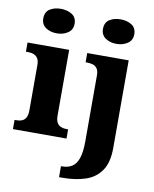

<svg xmlns="http://www.w3.org/2000/svg" viewBox="-106 -853 940 1172"><g transform="rotate(10 364.5 -267.0)"><path d="M14 0V-57H26Q46 -57 61 -63.5Q76 -70 84.5 -86Q93 -102 93 -130V-412Q93 -438 84 -452Q75 -466 60 -472.5Q45 -479 26 -479H10V-536H268V-128Q268 -101 276.5 -85.5Q285 -70 300.5 -63.5Q316 -57 334 -57H346V0ZM176 -622Q135 -622 107 -641.5Q79 -661 79 -698Q79 -738 107 -756Q135 -774 176 -774Q215 -774 244 -756Q273 -738 273 -698Q273 -661 244 -641.5Q215 -622 176 -622ZM342 240V172H349Q385 172 410.5 156Q436 140 449 101.5Q462 63 462 -4V-413Q462 -441 451 -455.5Q440 -470 422.5 -474.5Q405 -479 384 -479H380V-536H637V8Q637 97 602 148Q567 199 505 219.5Q443 240 364 240ZM546 -622Q505 -622 477 -641.5Q449 -661 449 -698Q449 -738 477 -756Q505 -774 546 -774Q585 -774 614 -756Q643 -738 643 -698Q643 -661 614 -641.5Q585 -622 546 -622Z"/></g></svg>

Font: Noto Serif Ethiopic ExtraBold
Style: Regular
Weight: 800
Version: Version 2.102